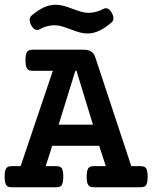

<svg xmlns="http://www.w3.org/2000/svg" viewBox="-21 -789 643 809"><path d="M135.7 -662.6Q121.6 -662.6 110.8 -682.1Q104 -694.3 104 -705.1Q104 -716.8 112.8 -724.1Q141.1 -748 165.3 -758.5Q189.5 -769 211.9 -769Q229.5 -769 246.1 -764.6Q262.7 -760.3 284.2 -752Q306.2 -743.7 321.5 -739.3Q336.9 -734.9 352.5 -734.9Q383.3 -734.9 414.6 -751.5Q420.4 -754.4 425.3 -754.4Q439 -754.4 449.7 -735.4Q457 -722.2 457 -712.4Q457 -700.7 447.8 -693.4Q419.4 -669.4 395.5 -658.7Q371.6 -647.9 349.1 -647.9Q331.5 -647.9 315.2 -652.3Q298.8 -656.7 276.4 -665.5Q251 -674.8 237.3 -678.7Q223.6 -682.6 208 -682.6Q176.3 -682.6 146 -665.5Q141.1 -662.6 135.7 -662.6ZM601.1 -44.4Q601.1 -19 594.7 -9.3Q591.3 -3.9 585.4 -2Q579.6 0 570.3 0H375Q366.2 0 360.4 -2Q354.5 -3.9 351.1 -9.3Q344.2 -18.1 344.2 -44.4Q344.2 -70.3 351.1 -80.1Q354.5 -85 360.1 -86.9Q365.7 -88.9 375 -88.9H424.8L397 -174.8H199.2L171.4 -88.9H214.8Q223.6 -88.9 229.5 -86.9Q235.4 -85 239.3 -80.1Q245.6 -70.3 245.6 -44.4Q245.6 -19 239.3 -9.3Q235.8 -3.9 230 -2Q224.1 0 214.8 0H29.3Q20 0 14.4 -2Q8.8 -3.9 5.4 -9.3Q-1.5 -19 -1.5 -44.4Q-1.5 -70.8 5.4 -79.6Q8.8 -85 14.4 -86.9Q20 -88.9 29.3 -88.9H65.9L201.7 -490.7H117.2Q107.9 -490.7 102.3 -492.7Q96.7 -494.6 93.3 -500Q86.4 -509.8 86.4 -535.2Q86.4 -561.5 93.3 -570.3Q96.7 -575.7 102.3 -577.6Q107.9 -579.6 117.2 -579.6H331.1Q351.1 -579.6 363 -572Q375 -564.5 380.4 -547.9L532.2 -88.9H570.3Q587.9 -88.9 594.2 -80.6Q601.1 -70.8 601.1 -44.4ZM226.1 -263.7H370.6L301.3 -490.7H296.4Z"/></svg>

Font: Courier Prime SemiBold
Style: Regular
Weight: 600
Designer: Alan Dague-Greene
Foundry: Quote-Unquote Apps
Version: Version 1.202